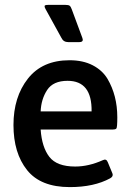

<svg xmlns="http://www.w3.org/2000/svg" viewBox="-20 -752 529 784"><path d="M265 12Q146 12 90.5 -57.5Q35 -127 35 -241.5Q35 -356 94 -431Q153 -506 264 -506Q319 -506 358.5 -485.5Q398 -465 419 -430Q459 -362 459 -273Q459 -231 455 -227Q451 -223 440 -223H146Q151 -151 181.5 -111.5Q212 -72 287 -72Q342 -72 400 -98Q414 -105 420 -90L439 -44Q444 -32 430 -24Q364 12 265 12ZM146 -297H354Q356 -422 256 -422Q197 -422 172.5 -384.5Q148 -347 146 -297ZM166 -715Q162 -722 162 -727Q162 -732 176 -732H248Q260 -732 264.5 -728.5Q269 -725 273 -714L316 -598Q318 -592 318 -589Q318 -580 303 -580H259Q239 -580 231 -597Z"/></svg>

Font: Crete Round
Style: Regular
Weight: 400
Designer: Veronika Burian
Foundry: TypeTogether
Version: Version 1.001